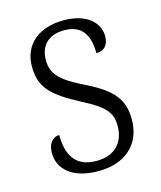

<svg xmlns="http://www.w3.org/2000/svg" viewBox="-89 -609 576 686"><g transform="rotate(-15 198.5 -266.5)"><path d="M192 10C290 10 354 -45 354 -138C354 -211 322 -252 227 -299C148 -338 112 -365 112 -421C112 -471 140 -508 203 -508C262 -508 293 -473 293 -399C323 -399 339 -418 339 -450C339 -499 296 -543 210 -543C118 -543 58 -494 58 -412C58 -333 97 -298 197 -245C279 -203 299 -177 299 -129C299 -68 263 -27 194 -27C116 -27 89 -78 89 -151C69 -151 47 -136 47 -95C47 -37 94 10 192 10Z"/></g></svg>

Font: Noto Serif Myanmar SemiCondensed Light
Style: Regular
Weight: 300
Width: 4
Designer: Ben Mitchell and the Monotype Design Team
Foundry: Monotype Imaging Inc.
Version: Version 2.106